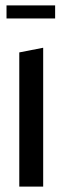

<svg xmlns="http://www.w3.org/2000/svg" viewBox="-20 -687 230 707"><path d="M4 -619V-667H183V-619ZM51 0V-494L138 -511H139V0Z"/></svg>

Font: Foldit
Style: Regular
Weight: 400
Version: Version 1.003